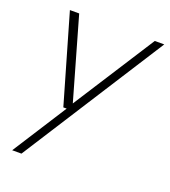

<svg xmlns="http://www.w3.org/2000/svg" viewBox="-133 -598 807 914"><g transform="rotate(20 271.0 -140.5)"><path d="M34 220 210 -55H193L64 -501H111L229 -88L494 -501H542L81 220Z"/></g></svg>

Font: DM Sans 18pt ExtraLight
Style: Italic
Weight: 250
Italic angle: -10°
Designer: Colophon Foundry, Jonny Pinhorn
Foundry: Colophon Foundry
Version: Version 4.004;gftools[0.9.30]